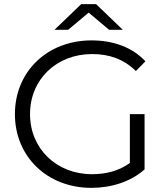

<svg xmlns="http://www.w3.org/2000/svg" viewBox="-20 -901 813 927"><path d="M408 -840 507 -757H573L444 -881H372L243 -757H309ZM607 -114C553 -75 491 -60 424 -60C252 -60 125 -184 125 -350C125 -517 252 -640 425 -640C507 -640 577 -616 636 -558L682 -605C620 -672 528 -706 422 -706C208 -706 52 -555 52 -350C52 -145 208 6 421 6C518 6 612 -24 678 -83V-350H607Z"/></svg>

Font: Montserrat Lite
Style: Regular
Weight: 400
Designer: Julieta Ulanovsky
Foundry: Julieta Ulanovsky
Version: Version 7.200;PS 007.200;hotconv 1.0.88;makeotf.lib2.5.64775